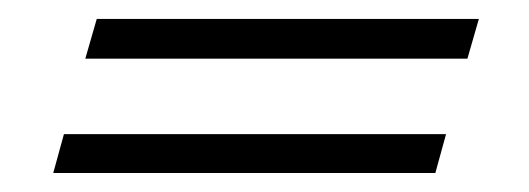

<svg xmlns="http://www.w3.org/2000/svg" viewBox="-20 -316 559 203"><path d="M70.2 -254 82.3 -296H486.3L474.2 -254ZM36.3 -133.1 47.6 -174.2H451.6L440.3 -133.1Z"/></svg>

Font: Playfair 9pt
Style: Bold Italic
Weight: 700
Italic angle: -15.6°
Designer: Claus Eggers Sørensen
Foundry: Claus Eggers Sørensen
Version: Version 2.203